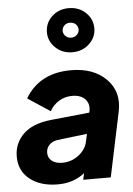

<svg xmlns="http://www.w3.org/2000/svg" viewBox="-62 -916 671 972"><g transform="rotate(-5 273.5 -430.0)"><path d="M324 -648Q273 -648 238.5 -681Q204 -714 204 -759Q204 -807 238.5 -839.5Q273 -872 324 -872Q376 -872 410.5 -839Q445 -806 445 -759Q445 -714 410.5 -681Q376 -648 324 -648ZM324 -798Q307 -798 295.5 -787Q284 -776 284 -760Q284 -745 295.5 -733.5Q307 -722 324 -722Q342 -722 353.5 -733.5Q365 -745 365 -760Q365 -776 353.5 -787Q342 -798 324 -798ZM308 -558Q423 -558 487.5 -492.5Q552 -427 531 -328L462 0H322L329 -33Q273 12 193 12Q105 12 51 -30.5Q-3 -73 -3 -146Q-3 -213 44 -259.5Q91 -306 186 -316L382 -336L384 -344Q391 -381 368.5 -404.5Q346 -428 303 -428Q267 -428 236.5 -410Q206 -392 189 -360L75 -435Q148 -558 308 -558ZM225 -95Q271 -95 308 -123.5Q345 -152 353 -193L361 -230L210 -212Q183 -208 167.5 -191.5Q152 -175 152 -152Q152 -126 171.5 -110.5Q191 -95 225 -95Z"/></g></svg>

Font: Plus Jakarta Display
Style: Bold Italic
Weight: 700
Italic angle: -12°
Designer: Gumpita Rahayu
Foundry: Tokotype Studio
Version: Version 1.000;hotconv 1.0.109;makeotfexe 2.5.65596